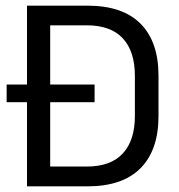

<svg xmlns="http://www.w3.org/2000/svg" viewBox="-20 -659 632 679"><path d="M3.5 -297.5V-360H314.5V-297.5ZM131.5 0V-70H286.5Q371.5 -70 414.2 -116.2Q457 -162.5 457 -248.5V-391Q457 -477.5 414.2 -523.5Q371.5 -569.5 286.5 -569.5H131V-639H289.5Q413.5 -639 477 -575.2Q540.5 -511.5 540.5 -391.5V-248Q540.5 -128.5 477 -64.2Q413.5 0 289.5 0ZM75.5 0V-639H157.5V0Z"/></svg>

Font: Anek Bangla
Style: Regular
Weight: 400
Designer: Sulekha Rajkumar (Bangla), Yesha Goshar (Latin)
Foundry: Ek Type
Version: Version 1.003